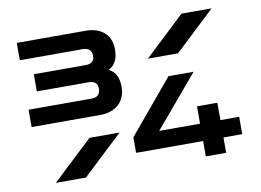

<svg xmlns="http://www.w3.org/2000/svg" viewBox="-77 -832 1291 948"><g transform="rotate(-10 569.0 -357.5)"><path d="M684 -525 886 -715H1037L835 -525ZM130 0 332 -190H483L281 0ZM546 -77V-155L769 -422H895L677 -164H882V-251H984V-164H1078V-77H984V0H882V-77ZM60 -292V-379H376Q420 -379 420 -421Q420 -461 376 -461H116V-547H375Q420 -547 420 -585Q420 -627 375 -627H60V-714H403Q464 -714 498 -683.5Q532 -653 532 -599Q532 -528 484 -504Q532 -481 532 -411Q532 -356 497.5 -324Q463 -292 403 -292Z"/></g></svg>

Font: Zen Dots
Style: Regular
Weight: 400
Designer: Yoshimichi Ohira
Foundry: A-1 Corp ZenFonts
Version: Version 1.000; ttfautohint (v1.8.3)